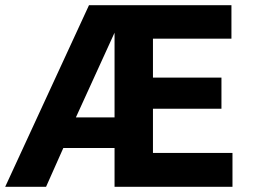

<svg xmlns="http://www.w3.org/2000/svg" viewBox="-54 -720 976 740"><path d="M-34 0 289 -700H838V-571H535.5V-421H799.5V-301H535.5V-130.5H842V0H387.5V-149.5H190L123.5 0ZM238.5 -267.5H387.5V-594Z"/></svg>

Font: Geologica Thin Roman SemiBold
Style: Regular
Weight: 600
Version: Version 1.010;gftools[0.9.28]